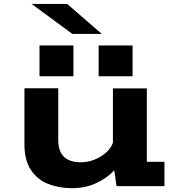

<svg xmlns="http://www.w3.org/2000/svg" viewBox="-20 -952 915 982"><path d="M349.5 10.5Q282 10.5 226.2 -11.5Q170.5 -33.5 137.8 -83Q105 -132.5 105 -215.5V-500.5H278V-235Q278 -122 394 -122Q430 -122 464 -135.8Q498 -149.5 523.2 -172.2Q548.5 -195 557.5 -222.5V-500H731V-124.5H821V0H576L564.5 -81Q527 -40.5 471.2 -15Q415.5 10.5 349.5 10.5ZM182 -719.5H355.5V-562H182ZM484.5 -719.5H658V-562H484.5ZM350 -778.5 141.5 -932H323.5L500.5 -778.5Z"/></svg>

Font: Trispace SemiExpanded
Style: Bold
Weight: 700
Width: 6
Designer: Tyler Finck
Foundry: Etcetera Type Company
Version: Version 1.210; ttfautohint (v1.8.3)